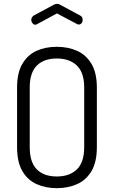

<svg xmlns="http://www.w3.org/2000/svg" viewBox="-20 -975 593 1001"><path d="M276 6Q218 6 171 -15Q124 -36 96.5 -83Q69 -130 69 -208V-518Q69 -595 96.5 -642Q124 -689 170.5 -710Q217 -731 276 -731Q335 -731 382 -710Q429 -689 457 -642Q485 -595 485 -518V-208Q485 -130 457 -83Q429 -36 382 -15Q335 6 276 6ZM276 -55Q343 -55 381 -92Q419 -129 419 -208V-518Q419 -596 381 -633Q343 -670 276 -670Q209 -670 172 -633Q135 -596 135 -518V-208Q135 -129 172 -92Q209 -55 276 -55ZM164 -846Q156 -846 149.5 -854Q143 -862 143 -872Q143 -878 146.5 -884Q150 -890 156 -894L260 -950Q269 -955 277 -955Q286 -955 294 -950L398 -894Q405 -891 408 -884.5Q411 -878 411 -871Q411 -861 405 -854Q399 -847 391 -847Q389 -847 386 -848Q383 -849 381 -850L277 -905L173 -849Q171 -848 168.5 -847Q166 -846 164 -846Z"/></svg>

Font: Dosis
Style: Regular
Weight: 400
Designer: EdgarTolentino, PabloImpallari, IginoMarini
Foundry: EdgarTolentino, PabloImpallari, IginoMarini
Version: Version 3.001; ttfautohint (v1.8.2)